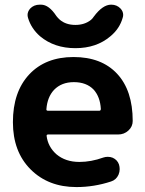

<svg xmlns="http://www.w3.org/2000/svg" viewBox="-20 -796 609 806"><path d="M181.6 -231.4Q174.8 -231.4 175.8 -224.6Q181.6 -179.7 216.8 -148.4Q254.9 -116.2 313.5 -116.2Q362.3 -116.2 414.1 -134.8Q422.9 -137.7 432.6 -137.7Q443.4 -137.7 453.1 -133.8Q472.7 -125 479.5 -105.5Q482.4 -95.7 482.4 -85.9Q482.4 -74.2 477.5 -62.5Q467.8 -41 446.3 -34.2Q375 -10.7 300.8 -10.7Q182.6 -10.7 108.4 -85Q34.2 -159.2 34.2 -283.2Q34.2 -410.2 102.5 -483.4Q170.9 -556.6 288.6 -556.6Q406.2 -556.6 471.7 -486.3Q537.1 -416 537.1 -288.1Q537.1 -264.6 519 -248Q501 -231.4 475.6 -231.4ZM174.8 -337.9Q173.8 -331.1 181.6 -331.1H396.5Q403.3 -331.1 403.3 -338.9Q400.4 -389.6 373 -419.9Q342.8 -451.2 290 -451.2Q238.3 -451.2 207 -418.9Q178.7 -388.7 174.8 -337.9ZM97.7 -720.7Q95.7 -727.5 95.7 -733.4Q95.7 -747.1 106.4 -759.8Q122.1 -776.4 146.5 -776.4H152.3Q185.5 -776.4 216.8 -728.5Q222.7 -720.7 231.4 -712.9Q256.8 -691.4 296.4 -691.4Q335.9 -691.4 362.3 -712.9Q369.1 -718.8 374 -726.6Q411.1 -776.4 446.3 -776.4H447.3Q470.7 -776.4 486.3 -759.8Q497.1 -748 497.1 -733.4Q497.1 -727.5 495.1 -721.7Q482.4 -675.8 443.4 -643.6Q384.8 -593.8 296.4 -593.8Q208 -593.8 148.4 -643.6Q111.3 -675.8 97.7 -720.7Z"/></svg>

Font: Gen Jyuu Gothic Bold
Style: Bold
Weight: 700
Designer: [Source Han Sans]
Ryoko NISHIZUKA  (kana & ideographs); Paul D. Hunt (Latin, Greek & Cyrillic); Wenlong ZHANG  (bopomofo
Version: Version 1.002.20150607